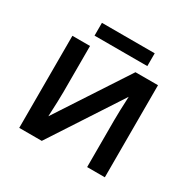

<svg xmlns="http://www.w3.org/2000/svg" viewBox="-150 -825 980 977"><g transform="rotate(30 340.0 -336.5)"><path d="M81.5 -541H185.1V-271Q185.1 -226.1 180.2 -125L452.1 -541H584.5V0H480.5V-273.9Q480.5 -322.3 484.9 -415.5L213.9 0H81.5ZM178.7 -673.3H488.8V-598.1H178.7Z"/></g></svg>

Font: Viking Open Sans Light
Style: Bold
Weight: 600
Foundry: Ascender Corporation
Version: Version 2.001